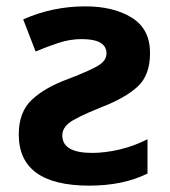

<svg xmlns="http://www.w3.org/2000/svg" viewBox="-20 -574 534 604"><path d="M249 -554Q145 -554 53 -513L92 -412Q130 -428 165.5 -439.5Q201 -451 237 -451Q315 -451 315 -406Q315 -384 290.5 -368.5Q266 -353 193 -325Q122 -299 80.5 -260.5Q39 -222 39 -151Q39 10 261 10Q367 10 444 -28V-136Q401 -114 355.5 -103.5Q310 -93 270 -93Q176 -93 176 -148Q176 -170 197 -187Q218 -204 297 -236Q375 -266 413.5 -302Q452 -338 452 -407Q452 -483 394.5 -518.5Q337 -554 249 -554Z"/></svg>

Font: Noto Sans UI
Style: Bold
Weight: 700
Designer: Monotype Design Team
Foundry: Monotype Imaging Inc.
Version: Version 1.901